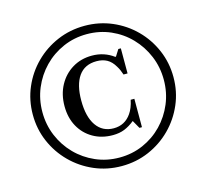

<svg xmlns="http://www.w3.org/2000/svg" viewBox="-111 -898 1111 1035"><g transform="rotate(-15 445.0 -381.0)"><path d="M445.5 10.5Q364 10.5 292.8 -20.2Q221.5 -51 167.5 -105Q113.5 -159 83 -229.8Q52.5 -300.5 52.5 -381Q52.5 -461.5 83 -532.5Q113.5 -603.5 167.5 -657.2Q221.5 -711 292.8 -741.5Q364 -772 445.5 -772Q526.5 -772 597.8 -741.5Q669 -711 722.8 -657.2Q776.5 -603.5 807 -532.5Q837.5 -461.5 837.5 -381Q837.5 -300.5 807 -229.8Q776.5 -159 722.8 -105Q669 -51 597.8 -20.2Q526.5 10.5 445.5 10.5ZM441.5 -163Q379.5 -163 331.5 -190.8Q283.5 -218.5 256.5 -267.5Q229.5 -316.5 229.5 -381Q229.5 -446.5 257.2 -497.5Q285 -548.5 333 -577.5Q381 -606.5 442 -606.5Q476.5 -606.5 506.8 -596.5Q537 -586.5 562.5 -567.5H566.5L589.5 -604H603.5V-464H581Q576 -479 571.2 -490Q566.5 -501 559 -513Q541 -544 516.5 -557.5Q492 -571 458.5 -571Q392 -571 358.2 -523Q324.5 -475 324.5 -387Q324.5 -296.5 359 -247Q393.5 -197.5 456 -197.5Q518 -197.5 554 -249.5Q563.5 -263 571 -281.5Q578.5 -300 583 -322.5H603.5V-164H589.5L564 -209Q535.5 -186 507 -174.5Q478.5 -163 441.5 -163ZM445.5 -37Q516.5 -37 578 -64Q639.5 -91 685.5 -138.5Q731.5 -186 757.5 -248.2Q783.5 -310.5 783.5 -381Q783.5 -451.5 757.5 -513.8Q731.5 -576 685.5 -623.8Q639.5 -671.5 578 -698.5Q516.5 -725.5 445.5 -725.5Q374.5 -725.5 312.8 -698.5Q251 -671.5 204.5 -623.8Q158 -576 132 -513.8Q106 -451.5 106 -381Q106 -310.5 132 -248.2Q158 -186 204.5 -138.5Q251 -91 312.8 -64Q374.5 -37 445.5 -37Z"/></g></svg>

Font: Libre Caslon Text
Style: Regular
Weight: 400
Designer: Pablo Impallari, Rodrigo Fuenzalida, Katja Schimmel
Foundry: Pablo Impallari, Rodrigo Fuenzalida
Version: Version 2.000